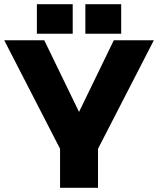

<svg xmlns="http://www.w3.org/2000/svg" viewBox="-40 -891 750 911"><path d="M0 0ZM-20 -700H170L335 -360L500 -700H690L425 -185V0H245V-185ZM365 -871H535V-731H365ZM135 -871H305V-731H135Z"/></svg>

Font: Russo One
Style: Regular
Weight: 400
Designer: Jovanny lemonad
Foundry: Jovanny Lemonad
Version: Version 1.001